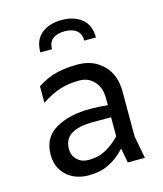

<svg xmlns="http://www.w3.org/2000/svg" viewBox="-116 -854 811 953"><g transform="rotate(-15 290.0 -378.0)"><path d="M425 0 411 -75Q372 -32 326.5 -10Q281 12 224 12Q153 12 109 -28.5Q65 -69 65 -136Q65 -223 135 -264Q205 -305 315 -305Q355 -305 403 -300V-336Q403 -390 373.5 -422.5Q344 -455 297 -455Q241 -455 195.5 -440Q150 -425 102 -393V-478Q149 -509 198 -521.5Q247 -534 310 -534Q390 -534 440.5 -483Q491 -432 491 -348V-116L513 0ZM403 -140V-238H311Q160 -238 160 -141Q160 -105 183 -83.5Q206 -62 242 -62Q290 -62 328 -82Q366 -102 403 -140ZM290 -768Q353 -768 393 -736Q433 -704 433 -640H373Q373 -675 351 -692.5Q329 -710 290 -710Q251 -710 229 -692.5Q207 -675 207 -640H147Q147 -704 187 -736Q227 -768 290 -768Z"/></g></svg>

Font: AmikoRegular
Style: Regular
Weight: 400
Designer: Pablo Impallari, Rodrigo Fuenzalida, Andres Torresi
Foundry: Impallari Type
Version: Version 1.000; ttfautohint (v1.3)